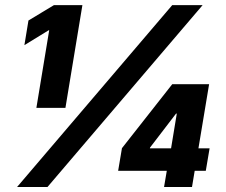

<svg xmlns="http://www.w3.org/2000/svg" viewBox="-20 -748 902 768"><path d="M309.6 -727.5 241.7 -316.4H125.5L176.8 -627H174.8L77.6 -567.4L93.8 -666L195.8 -727.5ZM48.3 0 668.9 -727.5H790.5L169.9 0ZM452.6 -64.9 467.8 -155.3 668.9 -411.1H749L729.5 -293.5H684.1L580.1 -157.7L579.6 -154.8H818.4L803.2 -64.9ZM636.2 0 651.9 -92.8 660.6 -132.3 706.5 -411.1H816.4L748 0Z"/></svg>

Font: Inter 24pt Black
Style: Italic
Weight: 900
Italic angle: -9.3988°
Designer: Rasmus Andersson
Foundry: rsms
Version: Version 4.001;git-66647c0bb